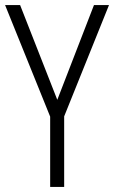

<svg xmlns="http://www.w3.org/2000/svg" viewBox="-20 -734 448 754"><path d="M205 -342 349 -714H408L232 -277V0H177V-276L0 -714H59Z"/></svg>

Font: Noto Sans Sinhala UI Condensed Light
Style: Regular
Weight: 300
Width: 3
Designer: Jelle Bosma - Monotype Design Team
Foundry: Monotype Imaging Inc.
Version: Version 2.006; ttfautohint (v1.8.4.7-5d5b)